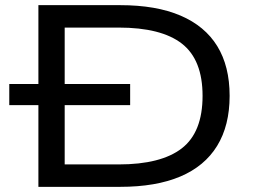

<svg xmlns="http://www.w3.org/2000/svg" viewBox="-20 -725 1004 745"><path d="M129 0V-705H446Q586 -705 680.5 -664.5Q775 -624 823 -546Q871 -468 871 -353Q871 -238 822.5 -159Q774 -80 679.5 -40Q585 0 446 0ZM231 -87H440Q605 -87 685.5 -149.5Q766 -212 766 -353Q766 -493 686 -555.5Q606 -618 440 -618H231ZM16 -317V-399H485V-317Z"/></svg>

Font: Nunito Sans 7pt Expanded
Style: Regular
Weight: 400
Width: 7
Designer: Vernon Adams
Foundry: Vernon Adams
Version: Version 3.101;gftools[0.9.27]